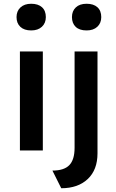

<svg xmlns="http://www.w3.org/2000/svg" viewBox="-20 -801 615 1022"><path d="M146 -639Q109 -639 88.5 -658Q68 -677 68 -710Q68 -742 89 -761.5Q110 -781 146 -781Q183 -781 203.5 -762.5Q224 -744 224 -710Q224 -678 203 -658.5Q182 -639 146 -639ZM86 0V-527H208V0ZM441 -639Q403 -639 383 -658Q363 -677 363 -710Q363 -742 383.5 -761.5Q404 -781 441 -781Q478 -781 498.5 -762.5Q519 -744 519 -710Q519 -678 498 -658.5Q477 -639 441 -639ZM306 201 259 107Q321 107 349 78Q377 49 377 -14V-527H499V15Q499 103 447 152Q395 201 306 201Z"/></svg>

Font: Readex Pro Medium
Style: Regular
Weight: 500
Designer: Bonnie Shaver-Troup, Thomas Jockin
Foundry: Lexend
Version: Version 1.204; ttfautohint (v1.8.4.7-5d5b)